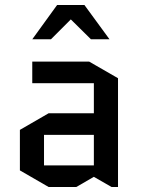

<svg xmlns="http://www.w3.org/2000/svg" viewBox="-20 -748 575 773"><path d="M157.2 -205.1V-82H357.9V-205.1ZM175.8 4.9 60.1 -62V-225.1L175.8 -292H357.9V-413.1H109.9V-500H338.9L455.1 -433.1V4.9H429.2L357.9 -36.1L287.1 4.9ZM210 -728H319.8L420.9 -589.8H346.2L265.1 -669.9L185.1 -589.8H109.9Z"/></svg>

Font: Quantico
Style: Regular
Weight: 400
Designer: Matt Desmond
Foundry: MADtype
Version: Version 2.002